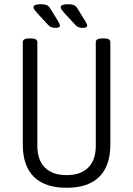

<svg xmlns="http://www.w3.org/2000/svg" viewBox="-20 -884 630 910"><path d="M296 6Q193 6 140.5 -46Q88 -98 88 -199V-684Q88 -702 118 -702H126Q157 -702 157 -684V-194Q157 -125 193 -89.5Q229 -54 296 -54Q362 -54 398 -89.5Q434 -125 434 -194V-684Q434 -702 465 -702H473Q503 -702 503 -684V-199Q503 -98 450.5 -46Q398 6 296 6ZM243 -752Q220 -752 209 -765L159 -819Q151 -828 145 -835.5Q139 -843 139 -850Q139 -864 173 -864Q192 -864 202 -859.5Q212 -855 220 -841L258 -779Q264 -767 264 -762Q264 -752 243 -752ZM372 -752Q349 -752 338 -765L288 -819Q280 -828 274 -835.5Q268 -843 268 -850Q268 -864 302 -864Q321 -864 331 -859.5Q341 -855 349 -841L387 -779Q393 -767 393 -762Q393 -752 372 -752Z"/></svg>

Font: Asap Condensed Light
Style: Regular
Weight: 300
Width: 3
Designer: Pablo Cosgaya
Foundry: Omnibus-Type
Version: Version 3.001; ttfautohint (v1.8.4.7-5d5b)